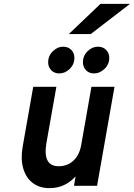

<svg xmlns="http://www.w3.org/2000/svg" viewBox="-20 -959 691 991"><path d="M235.5 12Q183.5 12 148.5 -15Q113.5 -42 99.8 -90.2Q86 -138.5 97 -202L151.5 -511H271L220 -223Q198.5 -101 282.5 -101Q328.5 -101 359.2 -130Q390 -159 399 -210L452 -511H571L481 0H362L370 -48.5Q315.5 12 235.5 12ZM466 -580Q439.5 -580 423.8 -596.8Q408 -613.5 408 -637.5Q408 -671 431.8 -694.5Q455.5 -718 485.5 -718Q512 -718 528 -701.2Q544 -684.5 544 -660.5Q544 -627 519.5 -603.5Q495 -580 466 -580ZM286 -580Q260 -580 244.2 -596.8Q228.5 -613.5 228.5 -637.5Q228.5 -671 252.8 -694.5Q277 -718 305 -718Q332.5 -718 348.2 -701.2Q364 -684.5 364 -660.5Q364 -627 340 -603.5Q316 -580 286 -580ZM335 -783 498.5 -939H651L448 -783Z"/></svg>

Font: Overpass
Style: Bold Italic
Weight: 700
Italic angle: -10°
Designer: Delve Withrington, Dave Bailey, Thomas Jockin
Foundry: Delve Fonts LLC
Version: Version 4.000; ttfautohint (v1.8.3)